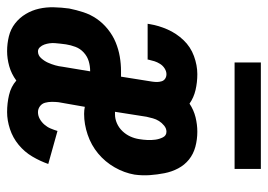

<svg xmlns="http://www.w3.org/2000/svg" viewBox="-128 -620 755 541"><g transform="rotate(90 249.5 -349.5)"><path d="M123 8Q102 8 81.5 3Q61 -2 45 -14.5Q29 -27 18.5 -44.5Q8 -62 3.5 -82Q-1 -102 -0.5 -123.5Q0 -145 3 -167Q7 -187 13.5 -207Q20 -227 32 -244.5Q44 -262 61.5 -276Q79 -290 98.5 -298Q118 -306 138.5 -309.5Q159 -313 179 -313H195L209 -401Q210 -408 210 -414.5Q210 -421 208 -427.5Q206 -434 200.5 -437.5Q195 -441 188 -441Q180 -441 172 -436Q164 -431 159 -423Q154 -415 151.5 -407Q149 -399 147 -390V-388H46L47 -394Q51 -419 62 -444Q73 -469 92 -489Q111 -509 137 -518.5Q163 -528 188 -528Q211 -528 232.5 -523Q254 -518 271 -506Q289 -518 309.5 -523Q330 -528 350 -528Q372 -528 392.5 -522.5Q413 -517 428.5 -504.5Q444 -492 453.5 -474Q463 -456 467 -435.5Q471 -415 472.5 -394Q474 -373 471 -351Q466 -322 450.5 -295Q435 -268 411.5 -248.5Q388 -229 358.5 -219Q329 -209 300 -209Q295 -209 289.5 -209.5Q284 -210 280 -211L267 -137Q266 -128 266 -118Q266 -108 268.5 -99Q271 -90 278.5 -84.5Q286 -79 295 -79Q305 -79 314 -84Q323 -89 330 -97Q337 -105 341 -114.5Q345 -124 348 -134L441 -108Q433 -85 420 -63Q407 -41 387 -24.5Q367 -8 342.5 0Q318 8 295 8Q270 8 246.5 2.5Q223 -3 206 -18Q187 -4 165.5 2Q144 8 123 8ZM301 -296Q314 -296 326.5 -301.5Q339 -307 348.5 -317Q358 -327 363.5 -339Q369 -351 371 -364Q373 -376 373.5 -387.5Q374 -399 372.5 -410Q371 -421 366 -431Q361 -441 350 -441Q341 -441 333 -434.5Q325 -428 320 -420Q315 -412 312.5 -403Q310 -394 308 -385L294 -296ZM124 -79Q135 -79 143 -88Q151 -97 155.5 -107Q160 -117 163 -127.5Q166 -138 167 -148L180 -226H179Q165 -226 151.5 -222Q138 -218 127 -208Q116 -198 111 -184.5Q106 -171 104 -158Q103 -150 102 -142Q101 -134 100.5 -126.5Q100 -119 101 -111.5Q102 -104 104.5 -97Q107 -90 112 -84.5Q117 -79 124 -79ZM155 -633V-707H455V-633Z"/></g></svg>

Font: Iosevka Curly Slab
Style: Bold Italic
Weight: 700
Italic angle: -9°
Monospace: yes
Designer: Belleve Invis
Foundry: Belleve Invis
Version: Version 22.1.2; ttfautohint (v1.8.4)